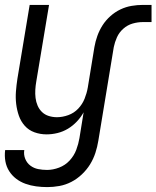

<svg xmlns="http://www.w3.org/2000/svg" viewBox="-27 -540 638 783"><path d="M166 223Q143 223 120.5 220Q98 217 77 209.5Q56 202 39 189Q22 176 10.5 158Q-1 140 -5 118Q-9 96 -6 72H72Q69 91 76 108Q83 125 97 135.5Q111 146 128.5 149.5Q146 153 165 153Q189 153 214 143.5Q239 134 257 114.5Q275 95 284 71Q293 47 297 23L314 -82Q303 -62 286.5 -44.5Q270 -27 250 -15Q230 -3 207.5 2.5Q185 8 163 8Q137 8 113.5 -0.5Q90 -9 74 -27Q58 -45 50 -68Q42 -91 39 -116Q36 -141 38 -167Q40 -193 44 -219L94 -520H173L121 -208Q118 -191 117 -174Q116 -157 118 -140.5Q120 -124 126.5 -109Q133 -94 144.5 -83Q156 -72 172 -67Q188 -62 205 -62Q228 -62 251.5 -70.5Q275 -79 292 -97Q309 -115 318 -137.5Q327 -160 331 -183L358 -348Q362 -371 370 -393.5Q378 -416 391 -436.5Q404 -457 423 -474Q442 -491 464 -501.5Q486 -512 509.5 -516Q533 -520 556 -520H591V-450H556Q535 -450 514 -444Q493 -438 476 -423Q459 -408 450 -388Q441 -368 437 -348L374 34Q370 59 362 83.5Q354 108 340.5 130Q327 152 307 171Q287 190 263.5 202Q240 214 215 218.5Q190 223 166 223Z"/></svg>

Font: Iosevka Curly
Style: Italic
Weight: 400
Italic angle: -9°
Monospace: yes
Designer: Belleve Invis
Foundry: Belleve Invis
Version: Version 22.1.2; ttfautohint (v1.8.4)